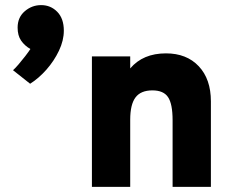

<svg xmlns="http://www.w3.org/2000/svg" viewBox="-20 -732 916 752"><path d="M98 -404 31 -457Q40 -465 53 -480.2Q66 -495.5 78.8 -512Q91.5 -528.5 99 -540Q76.5 -553 62.8 -572.8Q49 -592.5 49 -624Q49 -664 77 -688Q105 -712 141 -712Q178.5 -712 204.2 -685.8Q230 -659.5 230 -612Q230 -573.5 211 -533.5Q192 -493.5 161.8 -459.2Q131.5 -425 98 -404ZM340 0V-511H490V-464Q540 -523 630 -523Q711 -523 758.5 -472.5Q806 -422 806 -335V0H656V-261Q656 -325 638.2 -351.5Q620.5 -378 577 -378Q531.5 -378 510.8 -350.5Q490 -323 490 -263V0Z"/></svg>

Font: Overpass Black
Style: Regular
Weight: 900
Designer: Delve Withrington, Dave Bailey, Thomas Jockin
Foundry: Delve Fonts LLC
Version: Version 4.000; ttfautohint (v1.8.3)